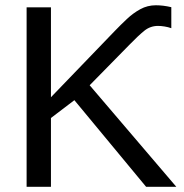

<svg xmlns="http://www.w3.org/2000/svg" viewBox="-20 -716 707 736"><path d="M175.3 -263.7V0H82V-688H175.3V-343.3L420.4 -597.7Q442.4 -620.6 466.6 -643.3Q490.7 -666 518.1 -680.9Q545.4 -695.8 577.6 -695.8Q605.5 -695.8 636.7 -688.5V-607.9Q624.5 -612.3 610.6 -614.5Q596.7 -616.7 585.9 -616.7Q556.2 -616.7 533.2 -598.1Q510.3 -579.6 476.6 -544.9L323.7 -389.2L655.8 0H540L265.1 -332Z"/></svg>

Font: Arimo
Style: Regular
Weight: 400
Designer: Steve Matteson
Foundry: Monotype Imaging Inc.
Version: Version 1.33